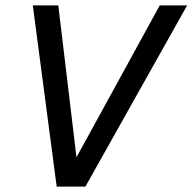

<svg xmlns="http://www.w3.org/2000/svg" viewBox="-20 -688 710 708"><path d="M189 0 101 -668H195L262 -108L569 -668H670L295 0Z"/></svg>

Font: Atkinson Hyperlegible Next
Style: Italic
Weight: 400
Italic angle: -12°
Designer: Elliott Scott, Megan Eiswerth, Linus Boman, Theodore Petrosky, Letters from Sweden
Foundry: Applied Design Works, Letters from Sweden
Version: Version 2.001